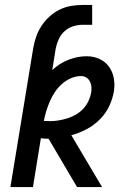

<svg xmlns="http://www.w3.org/2000/svg" viewBox="-20 -755 540 775"><path d="M22 0 114 -560Q118 -584 126 -607Q134 -630 147.5 -650.5Q161 -671 179.5 -688Q198 -705 220.5 -716Q243 -727 266.5 -731Q290 -735 314 -735H352V-655H314Q295 -655 275.5 -649Q256 -643 241 -629.5Q226 -616 217.5 -597.5Q209 -579 205 -560L191 -472Q219 -499 256 -513.5Q293 -528 330 -528Q357 -528 380.5 -517.5Q404 -507 419 -487Q434 -467 439 -441Q444 -415 440 -388Q435 -357 421 -327Q407 -297 383 -273Q359 -249 329.5 -233.5Q300 -218 268 -209L392 0H291L176 -195Q168 -195 160 -195.5Q152 -196 145 -197L113 0ZM182 -266Q199 -266 217 -269Q235 -272 252.5 -277.5Q270 -283 286.5 -292.5Q303 -302 316 -316Q329 -330 337 -347Q345 -364 348 -381Q350 -393 349 -404.5Q348 -416 343 -426Q338 -436 328.5 -442Q319 -448 307 -448Q287 -448 267 -439.5Q247 -431 230.5 -416.5Q214 -402 202 -384Q190 -366 181.5 -346.5Q173 -327 167 -307.5Q161 -288 157 -267Q163 -267 169 -266.5Q175 -266 182 -266Z"/></svg>

Font: Iosevka Curly Medium
Style: Italic
Weight: 500
Italic angle: -9°
Monospace: yes
Designer: Belleve Invis
Foundry: Belleve Invis
Version: Version 22.1.2; ttfautohint (v1.8.4)